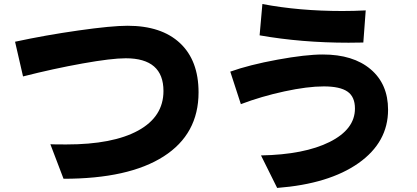

<svg xmlns="http://www.w3.org/2000/svg" viewBox="-20 -840 2040 940"><path d="M53.7 -635.7Q203.1 -668 364.7 -690.9Q526.4 -713.9 604.5 -713.9Q770.5 -713.9 861.3 -628.9Q952.1 -543.9 952.1 -387.7Q952.1 -183.6 781.2 -74.2Q610.4 35.2 291 35.2L226.6 -133.8Q240.2 -132.8 304.7 -132.8Q532.2 -132.8 656.2 -200.7Q780.3 -268.6 780.3 -394.5Q780.3 -554.7 595.7 -554.7Q526.4 -554.7 384.3 -529.3Q242.2 -503.9 92.8 -465.8Z M1107.4 -489.3Q1200.2 -522.5 1338.4 -547.9Q1476.6 -573.2 1560.5 -573.2Q1709 -573.2 1794.4 -501Q1879.9 -428.7 1879.9 -302.7Q1879.9 -143.6 1735.4 -41.5Q1590.8 60.5 1336.9 80.1L1257.8 -79.1Q1469.7 -83 1593.8 -145Q1717.8 -207 1717.8 -308.6Q1717.8 -366.2 1681.2 -391.6Q1644.5 -417 1564.9 -417Q1485.4 -417 1372.6 -392.6Q1259.8 -368.2 1159.2 -330.1ZM1251 -667 1264.6 -820.3Q1444.3 -786.1 1656.2 -786.1Q1711.9 -786.1 1770.5 -789.1L1758.8 -631.8Q1734.4 -630.9 1686.5 -630.9Q1456.1 -630.9 1251 -667Z"/></svg>

Font: GenEi M Gothic v2 Heavy
Style: Regular
Weight: 800
Version: Version 2.0